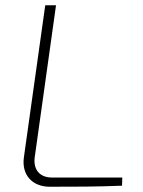

<svg xmlns="http://www.w3.org/2000/svg" viewBox="-20 -710 543 730"><path d="M193 -690H152L71 -113C61 -45 103 0 169 0C259 0 352 0 444 -4L445 -35H178C130 -35 106 -66 112 -112Z"/></svg>

Font: Exo 2 Extra Light
Style: Italic
Weight: 250
Italic angle: -8°
Designer: Natanael Gama
Version: Version 1.001;PS 001.001;hotconv 1.0.88;makeotf.lib2.5.64775